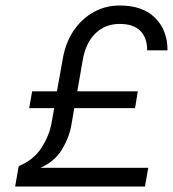

<svg xmlns="http://www.w3.org/2000/svg" viewBox="-20 -678 629 698"><path d="M97 -346H187L208 -463Q218 -522 247 -565.5Q276 -609 319.5 -633.5Q363 -658 415 -658Q499 -658 544 -613Q589 -568 589 -495H515Q515 -541 490 -566Q465 -591 415 -591Q363 -591 327.5 -557Q292 -523 281 -461L261 -346H481L471 -285H250L239 -221Q231 -177 205 -134Q179 -91 127 -68H519L507 0H35L48 -74Q103 -97 131 -141Q159 -185 167 -229L177 -285H86Z"/></svg>

Font: Overused Grotesk
Style: Italic
Weight: 400
Italic angle: -10°
Version: Version 0.003